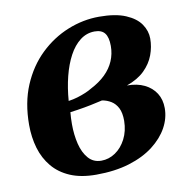

<svg xmlns="http://www.w3.org/2000/svg" viewBox="-68 -615 685 692"><g transform="rotate(-10 275.0 -268.5)"><path d="M230 11Q174.5 11 135.2 -5.8Q96 -22.5 71 -52.5Q46 -82.5 34.2 -122.2Q22.5 -162 22.5 -207.5Q22.5 -288.5 49.2 -351.8Q76 -415 121.5 -458.8Q167 -502.5 223.2 -525.2Q279.5 -548 338.5 -548Q398.5 -548 435.5 -532.2Q472.5 -516.5 489.5 -491.5Q506.5 -466.5 506.5 -438.5Q506.5 -408 495.5 -378.5Q484.5 -349 460 -325Q435.5 -301 394.5 -286.5Q431.5 -286.5 458.2 -273.5Q485 -260.5 499.8 -237.2Q514.5 -214 514.5 -182.5Q514.5 -146 495.8 -111.8Q477 -77.5 440.8 -49.5Q404.5 -21.5 351.5 -5.2Q298.5 11 230 11ZM257 -35.5Q284.5 -35.5 308.2 -51.5Q332 -67.5 347 -96.5Q362 -125.5 362.5 -163Q362.5 -192.5 353.5 -210Q344.5 -227.5 329.5 -236.8Q314.5 -246 296.5 -249Q287 -247 276 -244.5Q265 -242 253.2 -239.5Q241.5 -237 229.5 -235Q217 -233 204 -230.8Q191 -228.5 177 -227Q176 -217.5 175.5 -206Q175 -194.5 175 -183.5Q175 -144.5 183.2 -110.8Q191.5 -77 209.8 -56.2Q228 -35.5 257 -35.5ZM178 -268Q195.5 -270.5 211.2 -275.2Q227 -280 240.8 -285.8Q254.5 -291.5 265 -298Q297 -314.5 318.5 -335.5Q340 -356.5 351 -382.2Q362 -408 362 -437Q362 -468.5 350.5 -483.5Q339 -498.5 313.5 -498.5Q284 -498.5 260.2 -480.2Q236.5 -462 219.5 -430.2Q202.5 -398.5 192 -356.8Q181.5 -315 178 -268Z"/></g></svg>

Font: Merriweather 72pt ExtraBold
Style: Italic
Weight: 800
Italic angle: -7.8°
Version: Version 2.101